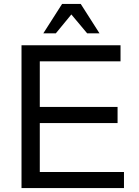

<svg xmlns="http://www.w3.org/2000/svg" viewBox="-20 -960 707 980"><path d="M183.1 -332V-82H612.8V0H89.8V-729H595.2V-647H183.1V-414.1H580.1V-332ZM296.9 -939.9H392.1L487.8 -790H424.8L344.2 -886.2L265.1 -790H201.2Z"/></svg>

Font: SolaimanLipiNormal
Style: Normal
Weight: 400
Designer: Solaiman Karim
Version: Version 1.6.1 ; ttfautohint (v1.5.65-e2d9)